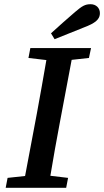

<svg xmlns="http://www.w3.org/2000/svg" viewBox="-20 -891 494 911"><path d="M115 -616 200 -606C185 -522 171 -437 155 -353L99 -56L16 -47L7 0H294L303 -47L219 -57C233 -141 248 -226 264 -310L320 -607L402 -616L412 -663H124ZM222 -733 239 -705C291 -726 344 -747 396 -768C446 -789 454 -809 454 -829C454 -853 436 -871 410 -871C384 -871 370 -863 336 -834C297 -801 260 -767 222 -733Z"/></svg>

Font: Source Serif Pro Semibold
Style: Italic
Weight: 600
Italic angle: -12°
Designer: Frank Grießhammer
Foundry: Adobe Systems Incorporated
Version: Version 3.001;hotconv 1.0.111;makeotfexe 2.5.65597